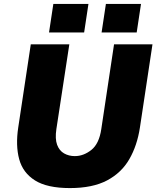

<svg xmlns="http://www.w3.org/2000/svg" viewBox="-20 -949 798 979"><path d="M336.5 10Q220.5 10 158.5 -29Q96.5 -68 77.8 -137.5Q59 -207 73 -299L137 -723H333.5L267.5 -291Q260 -241 271.2 -210.8Q282.5 -180.5 306.8 -166.8Q331 -153 361.5 -153Q406 -153 445.8 -184.5Q485.5 -216 496.5 -291L561.5 -723H757.5L693.5 -299Q679.5 -207 639.5 -137.5Q599.5 -68 525.8 -29Q452 10 336.5 10ZM498 -783.5 520 -929H699L677 -783.5ZM230 -783.5 252 -929H431L409 -783.5Z"/></svg>

Font: Public Sans Thin Black
Style: Italic
Weight: 900
Italic angle: -8°
Version: Version 2.001